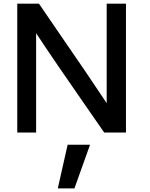

<svg xmlns="http://www.w3.org/2000/svg" viewBox="-20 -731 829 1059"><path d="M390.6 308.1 476.6 67.4H353L298.8 308.1ZM179.2 0V-547.9C251.5 -438 334 -318.4 435.5 -171.9C486.3 -99.1 525.9 -41.5 554.7 0H674.8V-710.9H568.4V-162.1C496.1 -271.5 414.1 -391.6 313 -538.1L194.8 -710.9H75.2V0Z"/></svg>

Font: Ride SemiBold
Style: Regular
Weight: 600
Version: Version 3.000